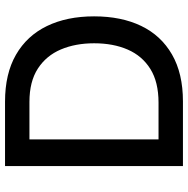

<svg xmlns="http://www.w3.org/2000/svg" viewBox="-12 -735 747 763"><g transform="rotate(-90 361.5 -353.5)"><path d="M83 0V-707H339Q450 -707 525.5 -663.5Q601 -620 639.5 -540.5Q678 -461 678 -353Q678 -245 640 -166Q602 -87 526.5 -43.5Q451 0 340 0ZM189 -97H335Q417 -97 469 -129.5Q521 -162 546 -219.5Q571 -277 571 -353Q571 -427 546.5 -485Q522 -543 470.5 -576.5Q419 -610 338 -610H189Z"/></g></svg>

Font: Onest Medium
Style: Regular
Weight: 500
Designer: Dmitri Voloshin, Andrey Kudryavtsev
Foundry: Dmitri Voloshin, Andrey Kudryavtsev
Version: Version 1.000;gftools[0.9.33]